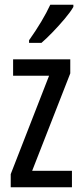

<svg xmlns="http://www.w3.org/2000/svg" viewBox="-20 -786 343 806"><path d="M282 0H25V-55L186 -468H35V-537H275V-478L115 -69H282ZM288 -757Q276 -736 252 -707.5Q228 -679 201.5 -651.5Q175 -624 154 -606H102V-617Q160 -699 191 -766H288Z"/></svg>

Font: Noto Sans Khmer ExtraCondensed
Style: Regular
Weight: 400
Width: 2
Designer: Danh Hong and the Monotype Design Team
Foundry: Monotype Imaging Inc.
Version: Version 2.004; ttfautohint (v1.8.4.7-5d5b)